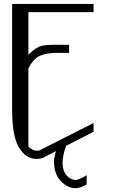

<svg xmlns="http://www.w3.org/2000/svg" viewBox="-20 -812 602 981"><path d="M458 -792V-750H125V-532.2Q159.2 -565.4 181.6 -574.2Q204.1 -583 250 -583H333V-542H272.5Q217.8 -542 184.1 -526.9Q150.4 -511.7 125 -462.9V-63.5Q145.5 -42 167 -42Q176.8 -42 180.7 -43L458 -183.6V-138.7L318.4 -67.4Q299.8 -19.5 299.8 19.5Q299.8 61.5 320.8 84.5Q341.8 107.4 366.2 107.4Q383.8 107.4 422.9 83V130.9Q416 133.8 406.7 138.2Q397.5 142.6 393.1 144.5Q388.7 146.5 381.3 147.9Q374 149.4 365.2 149.4Q326.2 149.4 291 113.8Q255.9 78.1 255.9 10.7Q255.9 -3.9 265.6 -40L196.3 -3.9Q176.8 0 167 0Q110.4 0 75.2 -61.5Q42 -118.2 42 -252.9V-792Z"/></svg>

Font: wanta
Style: Medium
Weight: 500
Version: Version 0.91